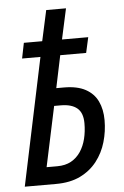

<svg xmlns="http://www.w3.org/2000/svg" viewBox="-54 -801 544 840"><g transform="rotate(-5 218.0 -381.0)"><path d="M20.5 0 138.2 -559.6H57.6L71.3 -627.4H151.9L181.2 -761.7H268.1L238.8 -627.4H354L338.9 -559.6H225.1L195.3 -417.5H229Q287.1 -417.5 323.5 -397.7Q359.9 -377.9 376.7 -342.5Q393.6 -307.1 393.6 -259.8Q393.6 -210.4 380.1 -164.1Q366.7 -117.7 337.9 -80.6Q309.1 -43.5 264.6 -21.7Q220.2 0 157.7 0ZM123 -76.7H169.9Q205.6 -76.7 231 -90.8Q256.3 -105 272.7 -129.6Q289.1 -154.3 296.9 -186Q304.7 -217.8 304.7 -253.9Q304.7 -299.8 280 -320.3Q255.4 -340.8 208.5 -340.8H179.2Z"/></g></svg>

Font: Open Sans Condensed Medium
Style: Italic
Weight: 500
Width: 3
Italic angle: -12°
Designer: Monotype Design Team
Foundry: Monotype Imaging Inc.
Version: Version 3.000